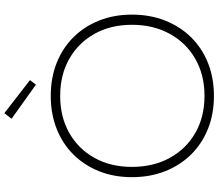

<svg xmlns="http://www.w3.org/2000/svg" viewBox="-82 -938 1029 906"><g transform="rotate(-90 433.0 -485.5)"><path d="M433 9Q348 9 277.8 -19Q207.5 -47 156.5 -98.8Q105.5 -150.5 77.5 -221.5Q49.5 -292.5 49.5 -378Q49.5 -462.5 77.5 -532.8Q105.5 -603 156.5 -654.2Q207.5 -705.5 277.8 -733.2Q348 -761 433 -761Q518 -761 588.2 -733.2Q658.5 -705.5 709.5 -654.2Q760.5 -603 788.5 -532.8Q816.5 -462.5 816.5 -378Q816.5 -292.5 788.5 -221.5Q760.5 -150.5 709.5 -98.8Q658.5 -47 588.2 -19Q518 9 433 9ZM433 -35.5Q532.5 -35.5 608 -79Q683.5 -122.5 726 -199.8Q768.5 -277 768.5 -378Q768.5 -478 726 -554.2Q683.5 -630.5 608 -673.5Q532.5 -716.5 433 -716.5Q333.5 -716.5 258 -673.5Q182.5 -630.5 140.2 -554.2Q98 -478 98 -378Q98 -277 140.2 -199.8Q182.5 -122.5 258 -79Q333.5 -35.5 433 -35.5ZM351.5 -980 325 -946 486 -831 507.5 -859Z"/></g></svg>

Font: Hepta Slab ExtraLight Light
Style: Regular
Weight: 300
Version: Version 1.100